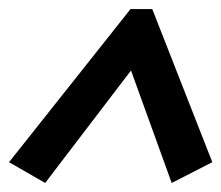

<svg xmlns="http://www.w3.org/2000/svg" viewBox="-35 -614 490 425"><path d="M65 -209 -15 -255 254 -594H302L435 -255L345 -209L255 -458Z"/></svg>

Font: Piazzolla
Style: Bold Italic
Weight: 700
Italic angle: -11.3°
Designer: Juan Pablo del Peral
Foundry: Huerta Tipografica
Version: Version 1.330